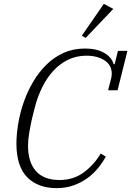

<svg xmlns="http://www.w3.org/2000/svg" viewBox="-20 -961 679 993"><path d="M273 12Q176 12 120.5 -44.5Q65 -101 65 -218Q65 -267 74.5 -323Q84 -379 103 -433.5Q122 -488 151.5 -538Q181 -588 220 -626.5Q259 -665 309 -687.5Q359 -710 420 -710Q479 -710 518 -688Q557 -666 568 -629H573L590 -698H639L588 -494H539L555 -556Q558 -569 558 -580Q558 -624 521 -648.5Q484 -673 427 -673Q375 -673 332 -652Q289 -631 255.5 -594.5Q222 -558 197.5 -508Q173 -458 159 -401Q148 -359 141.5 -329Q135 -299 131.5 -277Q128 -255 126.5 -239Q125 -223 125 -208Q125 -122 166 -76Q207 -30 288 -30Q359 -30 412 -68.5Q465 -107 501 -167L527 -151Q511 -121 487 -91.5Q463 -62 431 -39Q399 -16 359.5 -2Q320 12 273 12ZM403 -776 517 -941 566 -915 423 -765Z"/></svg>

Font: IBM Plex Serif Light
Style: Italic
Weight: 300
Italic angle: -14°
Designer: Mike Abbink, Paul van der Laan, Pieter van Rosmalen
Foundry: Bold Monday
Version: Version 3.001